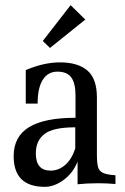

<svg xmlns="http://www.w3.org/2000/svg" viewBox="-20 -712 485 745"><path d="M428 -32V2Q394 -1 361 -1Q317 -1 281 3V-85Q263 -40 226.5 -13.5Q190 13 154 13Q33 13 33 -106Q33 -182 92.5 -218.5Q152 -255 273 -255V-341Q273 -389 256.5 -411.5Q240 -434 203 -434Q166 -434 146 -402.5Q126 -371 126 -310H80V-440Q150 -470 213 -470Q282 -470 319 -438.5Q356 -407 356 -334V-112Q356 -79 360.5 -63.5Q365 -48 380 -41Q395 -34 428 -32ZM272 -136V-218Q186 -218 152.5 -192Q119 -166 119 -117Q119 -50 176 -50Q208 -50 233.5 -72.5Q259 -95 272 -136ZM311 -636 174 -526 146 -553 254 -692Z"/></svg>

Font: Gupter Medium
Style: Regular
Weight: 500
Designer: Octavio Pardo
Version: Version 1.000